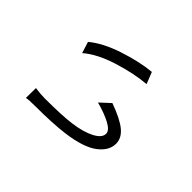

<svg xmlns="http://www.w3.org/2000/svg" viewBox="-91 -866 1183 1183"><g transform="rotate(-45 500.0 -274.5)"><path d="M273.4 -570.3Q266.6 -525.4 266.6 -486.3Q266.6 -337.9 277.3 -257.8Q289.1 -170.9 316.9 -118.2Q344.7 -65.4 379.9 -65.4Q409.2 -65.4 435.5 -115.7Q461.9 -166 480.5 -237.3L541 -171.9Q503.9 -69.3 466.3 -23.9Q428.7 21.5 379.9 21.5Q318.4 21.5 270.5 -42Q222.7 -105.5 204.1 -245.1Q191.4 -345.7 191.4 -492.2Q191.4 -549.8 186.5 -571.3ZM701.2 -544.9Q760.7 -473.6 800.3 -353Q839.8 -232.4 848.6 -135.7L772.5 -105.5Q763.7 -209 725.6 -330.1Q687.5 -451.2 627 -521.5Z"/></g></svg>

Font: GenYoGothic TW TTF Regular
Style: Regular
Weight: 400
Version: Version 1.300